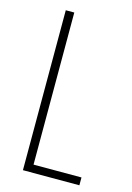

<svg xmlns="http://www.w3.org/2000/svg" viewBox="-111 -771 569 828"><g transform="rotate(15 173.5 -357.0)"><path d="M77 0V-714H115V-35H329V0Z"/></g></svg>

Font: Noto Sans Gurmukhi ExtraCondensed ExtraLight
Style: Regular
Weight: 200
Width: 2
Designer: Jelle Bosma - Monotype Design Team
Foundry: Monotype Imaging Inc.
Version: Version 2.004; ttfautohint (v1.8.4.7-5d5b)